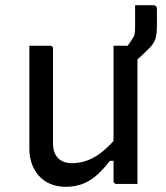

<svg xmlns="http://www.w3.org/2000/svg" viewBox="-20 -708 640 739"><path d="M173 -532Q177 -532 179 -530.5Q181 -529 182.5 -527Q184 -525 184 -521Q184 -476 184 -429.5Q184 -383 184 -336.5Q184 -290 184 -245Q184 -200 184 -157Q184 -119 203.5 -99.5Q223 -80 256 -80Q280 -80 302 -86Q324 -92 345.5 -104.5Q367 -117 388.5 -136.5Q410 -156 432 -183V-89H403Q380 -59 355 -36Q330 -13 300 -1Q270 11 233 11Q200 11 174 0Q148 -11 130 -31Q112 -51 102.5 -77.5Q93 -104 93 -136Q93 -181 93 -225.5Q93 -270 93 -315.5Q93 -361 93 -405Q93 -437 93 -468.5Q93 -500 93 -532Q113 -532 133 -532Q153 -532 173 -532ZM498 -532Q502 -532 504 -530.5Q506 -529 507.5 -527Q509 -525 509 -521Q509 -451 509 -380.5Q509 -310 509 -239.5Q509 -169 509 -99Q509 -78 509 -59.5Q509 -41 509 -25.5Q509 -10 509 0Q495 0 481.5 0Q468 0 454.5 0Q441 0 428 0Q425 0 422.5 -1.5Q420 -3 418.5 -5Q417 -7 417 -11Q417 -98 417 -185Q417 -272 417 -359Q417 -446 417 -532Q432 -532 445 -532Q458 -532 471.5 -532Q485 -532 498 -532ZM500 -688Q512 -688 524 -688Q536 -688 547 -688Q558 -688 568 -688Q577 -688 580.5 -684Q584 -680 584 -672Q584 -666 584 -646.5Q584 -627 584 -611Q584 -574 577 -555Q570 -536 547 -515Q534 -502 521.5 -490.5Q509 -479 496.5 -468.5Q484 -458 471 -445Q471 -452 471 -463Q471 -474 471 -486Q471 -498 471 -510.5Q471 -523 471 -532Q475 -537 479 -542.5Q483 -548 489 -558Q496 -567 498 -576Q500 -585 500 -601Q500 -615 500 -641Q500 -667 500 -688Z"/></svg>

Font: Recursive Monospace
Style: Regular
Weight: 400
Version: Version 1.047